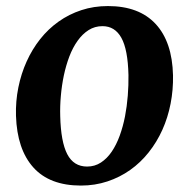

<svg xmlns="http://www.w3.org/2000/svg" viewBox="-20 -588 611 621"><path d="M31.7 -213.4Q30.3 -260.3 39.3 -304.9Q48.3 -349.6 66.2 -389.2Q84 -428.7 110.1 -461.7Q136.2 -494.6 169.7 -518.3Q203.1 -542 243.2 -555.2Q283.2 -568.4 329.1 -568.4Q429.7 -568.4 483.4 -510.5Q537.1 -452.6 539.6 -344.2Q540.5 -297.4 531.7 -252.4Q522.9 -207.5 505.1 -168Q487.3 -128.4 460.9 -95.2Q434.6 -62 401.1 -38.3Q367.7 -14.6 327.4 -1.2Q287.1 12.2 241.7 12.2Q140.6 12.2 87.9 -46.4Q35.2 -105 31.7 -213.4ZM261.7 -49.3Q286.6 -49.3 306.4 -62.3Q326.2 -75.2 341.3 -97.4Q356.4 -119.6 367.2 -149.2Q377.9 -178.7 384.3 -211.4Q390.6 -244.1 393.3 -278.6Q396 -313 395.5 -345.2Q393.6 -427.7 372.6 -465.6Q351.6 -503.4 311.5 -503.4Q286.6 -503.4 266.6 -490.7Q246.6 -478 231 -456.1Q215.3 -434.1 204.3 -405.3Q193.4 -376.5 186.5 -344Q179.7 -311.5 176.8 -277.8Q173.8 -244.1 174.8 -212.4Q176.8 -129.4 197.5 -89.4Q218.3 -49.3 261.7 -49.3Z"/></svg>

Font: Merriweather Bold
Style: Italic
Weight: 700
Italic angle: -7°
Designer: Eben Sorkin ( eben@eyebytes.com )
Foundry: Eben Sorkin ( eben@eyebytes.com )
Version: Version 1.5; ttfautohint (v0.97) -l 13 -r 13 -G 200 -x 24 -f